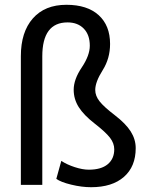

<svg xmlns="http://www.w3.org/2000/svg" viewBox="-20 -779 635 809"><path d="M158.2 0H67.9V-542.5Q67.9 -644 118.4 -701.4Q168.9 -758.8 259.8 -758.8Q347.7 -758.8 395.8 -715.1Q443.8 -671.4 443.8 -593.8Q443.8 -532.7 412.6 -483.2Q381.3 -433.6 381.3 -399.9Q381.3 -375 399.7 -351.8Q418 -328.6 463.9 -293.5Q509.8 -258.3 530.8 -225.1Q551.8 -191.9 551.8 -154.8Q551.8 -77.1 502.2 -33.7Q452.6 9.8 363.8 9.8Q324.2 9.8 280 -1Q235.8 -11.7 217.3 -25.4L238.3 -101.1Q262.2 -85.4 295.2 -74.7Q328.1 -64 354 -64Q406.2 -64 433.8 -86.9Q461.4 -109.9 461.4 -149.9Q461.4 -175.3 443.4 -198.7Q425.3 -222.2 379.2 -258.1Q333 -293.9 311.8 -327.6Q290.5 -361.3 290.5 -400.9Q290.5 -444.3 324.5 -494.9Q358.4 -545.4 358.4 -586.4Q358.4 -632.3 333 -658.4Q307.6 -684.6 264.6 -684.6Q158.2 -684.6 158.2 -541.5Z"/></svg>

Font: SteelSelectRoboto
Style: Roboto-Regular
Weight: 400
Designer: Google
Version: Version 2.137; 2017